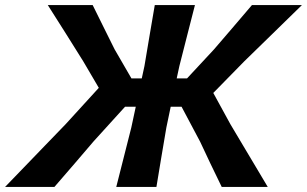

<svg xmlns="http://www.w3.org/2000/svg" viewBox="-62 -733 1204 753"><path d="M-42 0Q-11 -32 30.2 -74.8Q71.5 -117.5 114.8 -162.5Q158 -207.5 195.5 -246L325.5 -388.5L264.5 -492.5Q230.5 -547 196 -601.8Q161.5 -656.5 125.5 -713H301.5Q327.5 -660.5 347.5 -620Q367.5 -579.5 387.5 -539.5L453.5 -425.5H494L504.5 -474Q516 -543.5 525.5 -598.8Q535 -654 545 -713H702.5Q687.5 -654 673.2 -598.5Q659 -543 641.5 -474L631 -425.5H671.5L777 -539Q812.5 -580 846.8 -620.2Q881 -660.5 926 -713H1122Q1063.5 -656 1007.8 -601.5Q952 -547 896 -492.5L774.5 -368.5L841.5 -246Q864.5 -207.5 891.2 -162.5Q918 -117.5 943.5 -74.8Q969 -32 988 0H807.5Q783.5 -49 763 -92Q742.5 -135 723 -177L650 -314.5H607.5L590.5 -233Q579 -166.5 570 -112Q561 -57.5 551.5 0H394Q408.5 -57.5 422.5 -112.5Q436.5 -167.5 453 -233L470.5 -314.5H428.5L305 -178.5Q268.5 -136 231.2 -92.2Q194 -48.5 151.5 0Z"/></svg>

Font: Commissioner Loud SemiBold
Style: Italic
Weight: 600
Italic angle: -12°
Designer: Kostas Bartsokas
Foundry: Kostas Bartsokas
Version: Version 1.000; ttfautohint (v1.8.3)